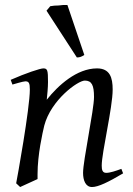

<svg xmlns="http://www.w3.org/2000/svg" viewBox="-20 -732 534 772"><path d="M45 5 61 20 131 -12V-32C131 -110 151 -198 158 -227C185 -330 293 -408 321 -408C349 -408 358 -389 358 -342C358 -290 314 -86 314 -37C314 -7 324 20 350 20C375 20 416 0 475 -35L468 -53C446 -45 423 -37 407 -37C392 -37 389 -49 389 -66C389 -119 433 -299 433 -372C433 -420 422 -457 370 -457C289 -457 214 -389 168 -331C170 -349 173 -381 173 -402C173 -450 171 -457 154 -457C142 -457 84 -438 23 -411L30 -392C34 -393 73 -405 82 -405C96 -405 100 -398 100 -372C100 -297 49 -14 45 5ZM319 -511 251 -712H235L216 -710C205 -710 191 -709 182 -707L167 -689L289 -501C301 -501 308 -504 319 -511Z"/></svg>

Font: Temporarium
Style: Italic
Weight: 400
Italic angle: -7°
Version: Version 1.1